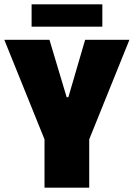

<svg xmlns="http://www.w3.org/2000/svg" viewBox="-23 -873 622 893"><path d="M184 0V-225L-3 -688H207L287 -421H295L373 -688H579L392 -225V0ZM124 -749V-853H453V-749Z"/></svg>

Font: Saira Semi Condensed Black
Style: Regular
Weight: 900
Width: 4
Designer: Hector Gatti with collaboration of the Omnibus-Type team
Foundry: Omnibus-Type
Version: Version 1.001; ttfautohint (v1.8)